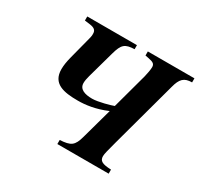

<svg xmlns="http://www.w3.org/2000/svg" viewBox="-142 -847 1065 1024"><g transform="rotate(30 390.0 -334.5)"><path d="M780 -669H493V-644L514 -640C545 -634 555 -627 555 -607C555 -595 550 -565 545 -546L486 -329C468 -322 399 -302 361 -302C316 -302 280 -314 280 -352C280 -365 283 -381 288 -399L334 -564C352 -629 368 -642 426 -644V-669H120V-644L151 -640C182 -636 193 -626 193 -604C193 -599 194 -593 188 -571L153 -436C145 -405 141 -380 141 -357C141 -268 213 -255 301 -255C345 -255 406 -262 476 -292L424 -104C407 -41 389 -29 322 -25V0H638V-25C583 -27 565 -37 565 -66C565 -81 572 -105 587 -162L698 -570C712 -623 731 -644 780 -644Z"/></g></svg>

Font: STIXGeneral
Style: Bold Italic
Weight: 700
Italic angle: -16.33°
Designer: MicroPress Inc., with final additions and corrections provided by Coen Hoffman, Elsevier (retired)
Version: Version 1.1.0